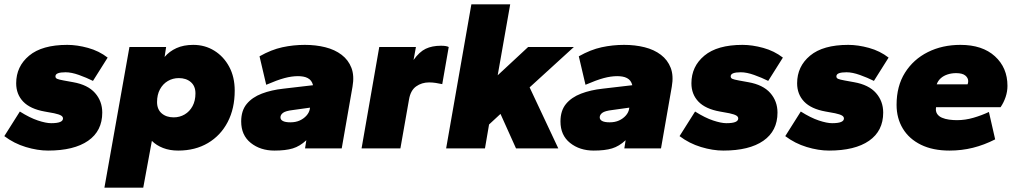

<svg xmlns="http://www.w3.org/2000/svg" viewBox="-22 -688 4712 890"><path d="M201 10Q152 10 97.5 -6.5Q43 -23 -2 -57L70 -171Q116 -142 153.5 -129.5Q191 -117 215 -117Q243 -117 256.5 -122.5Q270 -128 270 -139Q270 -147 261 -152.5Q252 -158 229 -163L185 -171Q118 -183 85.5 -217Q53 -251 53 -302Q53 -380 113 -430Q173 -480 290 -480Q335 -480 386 -466Q437 -452 477 -421L409 -313Q379 -328 344 -340.5Q309 -353 282 -353Q259 -353 247 -348.5Q235 -344 235 -334Q235 -326 243 -322.5Q251 -319 273 -315L317 -307Q385 -295 418.5 -257Q452 -219 452 -166Q452 -81 386.5 -35.5Q321 10 201 10Z M462 182 578 -470H748L741 -424Q763 -450 796 -465Q829 -480 874 -480Q928 -480 971.5 -453Q1015 -426 1040.5 -378.5Q1066 -331 1066 -268Q1066 -185 1033.5 -122.5Q1001 -60 942 -25Q883 10 804 10Q765 10 734 -2Q703 -14 682 -35L642 182ZM783 -144Q811 -144 834 -157.5Q857 -171 870.5 -196Q884 -221 884 -255Q884 -289 862.5 -307.5Q841 -326 807 -326Q779 -326 756 -312.5Q733 -299 719.5 -274Q706 -249 706 -215Q706 -181 727.5 -162.5Q749 -144 783 -144Z M1250 10Q1185 10 1140.5 -25.5Q1096 -61 1096 -125Q1096 -175 1121.5 -206Q1147 -237 1191.5 -254Q1236 -271 1292 -277L1429 -293Q1426 -305 1420 -313Q1414 -321 1404.5 -326Q1395 -331 1383.5 -333Q1372 -335 1359 -335Q1330 -335 1296.5 -326Q1263 -317 1212 -295L1181 -427Q1236 -458 1287 -469Q1338 -480 1391 -480Q1442 -480 1486 -469Q1530 -458 1561.5 -434Q1593 -410 1607 -373.5Q1621 -337 1612 -286L1562 0H1392L1398 -38Q1368 -10 1335 0Q1302 10 1250 10ZM1324 -121Q1349 -121 1367.5 -129.5Q1386 -138 1398.5 -152Q1411 -166 1414 -182L1415 -189L1336 -178Q1302 -174 1290 -165Q1278 -156 1278 -144Q1278 -133 1289.5 -127Q1301 -121 1324 -121Z M1654 0 1736 -470H1906L1895 -410Q1922 -448 1951.5 -462Q1981 -476 2022 -476Q2035 -476 2044 -474.5Q2053 -473 2058 -470L2028 -298Q2014 -301 1998.5 -303.5Q1983 -306 1967 -306Q1933 -306 1907 -287.5Q1881 -269 1874 -227L1834 0Z M2046 0 2163 -668H2343L2285 -339L2426 -470H2638L2433 -283L2566 0H2370L2298 -160L2245 -111L2226 0Z M2730 10Q2665 10 2620.5 -25.5Q2576 -61 2576 -125Q2576 -175 2601.5 -206Q2627 -237 2671.5 -254Q2716 -271 2772 -277L2909 -293Q2906 -305 2900 -313Q2894 -321 2884.5 -326Q2875 -331 2863.5 -333Q2852 -335 2839 -335Q2810 -335 2776.5 -326Q2743 -317 2692 -295L2661 -427Q2716 -458 2767 -469Q2818 -480 2871 -480Q2922 -480 2966 -469Q3010 -458 3041.5 -434Q3073 -410 3087 -373.5Q3101 -337 3092 -286L3042 0H2872L2878 -38Q2848 -10 2815 0Q2782 10 2730 10ZM2804 -121Q2829 -121 2847.5 -129.5Q2866 -138 2878.5 -152Q2891 -166 2894 -182L2895 -189L2816 -178Q2782 -174 2770 -165Q2758 -156 2758 -144Q2758 -133 2769.5 -127Q2781 -121 2804 -121Z M3331 10Q3282 10 3227.5 -6.5Q3173 -23 3128 -57L3200 -171Q3246 -142 3283.5 -129.5Q3321 -117 3345 -117Q3373 -117 3386.5 -122.5Q3400 -128 3400 -139Q3400 -147 3391 -152.5Q3382 -158 3359 -163L3315 -171Q3248 -183 3215.5 -217Q3183 -251 3183 -302Q3183 -380 3243 -430Q3303 -480 3420 -480Q3465 -480 3516 -466Q3567 -452 3607 -421L3539 -313Q3509 -328 3474 -340.5Q3439 -353 3412 -353Q3389 -353 3377 -348.5Q3365 -344 3365 -334Q3365 -326 3373 -322.5Q3381 -319 3403 -315L3447 -307Q3515 -295 3548.5 -257Q3582 -219 3582 -166Q3582 -81 3516.5 -35.5Q3451 10 3331 10Z M3821 10Q3772 10 3717.5 -6.5Q3663 -23 3618 -57L3690 -171Q3736 -142 3773.5 -129.5Q3811 -117 3835 -117Q3863 -117 3876.5 -122.5Q3890 -128 3890 -139Q3890 -147 3881 -152.5Q3872 -158 3849 -163L3805 -171Q3738 -183 3705.5 -217Q3673 -251 3673 -302Q3673 -380 3733 -430Q3793 -480 3910 -480Q3955 -480 4006 -466Q4057 -452 4097 -421L4029 -313Q3999 -328 3964 -340.5Q3929 -353 3902 -353Q3879 -353 3867 -348.5Q3855 -344 3855 -334Q3855 -326 3863 -322.5Q3871 -319 3893 -315L3937 -307Q4005 -295 4038.5 -257Q4072 -219 4072 -166Q4072 -81 4006.5 -35.5Q3941 10 3821 10Z M4379 10Q4302 10 4247 -17Q4192 -44 4163 -92Q4134 -140 4134 -202Q4134 -289 4173 -351Q4212 -413 4279 -446.5Q4346 -480 4430 -480Q4532 -480 4590 -427Q4648 -374 4648 -290Q4648 -264 4639.5 -238.5Q4631 -213 4616 -191H4317Q4314 -173 4321.5 -161Q4329 -149 4344 -142.5Q4359 -136 4377.5 -133.5Q4396 -131 4414 -131Q4452 -131 4490 -142Q4528 -153 4562 -169L4591 -42Q4540 -16 4488 -3Q4436 10 4379 10ZM4320 -297H4463Q4466 -303 4466 -312Q4466 -327 4452.5 -338Q4439 -349 4410 -349Q4389 -349 4370.5 -343Q4352 -337 4339 -325.5Q4326 -314 4320 -297Z"/></svg>

Font: Gantari Black
Style: Italic
Weight: 900
Italic angle: -10°
Version: Version 1.000